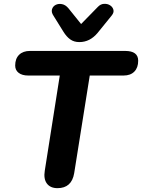

<svg xmlns="http://www.w3.org/2000/svg" viewBox="-20 -970 739 999"><path d="M279 9Q242 9 224 -15Q206 -39 213 -82L291 -577H127Q95 -577 77 -591Q59 -605 59 -629Q59 -665 79.5 -685Q100 -705 136 -705H631Q699 -705 699 -654Q699 -618 679 -597.5Q659 -577 623 -577H447L366 -69Q353 9 279 9ZM393 -751Q365 -751 345.5 -765Q326 -779 310 -805L259 -887Q246 -906 250.5 -921.5Q255 -937 269.5 -944.5Q284 -952 302.5 -948.5Q321 -945 336 -927L402 -845L489 -934Q503 -949 521 -950Q539 -951 552.5 -942.5Q566 -934 570 -919.5Q574 -905 561 -889L488 -799Q448 -751 393 -751Z"/></svg>

Font: Nunito ExtraBold
Style: Italic
Weight: 800
Italic angle: -9°
Designer: Vernon Adams
Foundry: Vernon Adams
Version: Version 3.601; ttfautohint (v1.8.2.53-6de2)